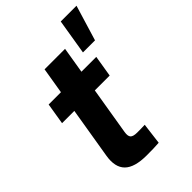

<svg xmlns="http://www.w3.org/2000/svg" viewBox="-229 -863 955 955"><g transform="rotate(-45 249.0 -385.5)"><path d="M387.2 -522.5 368.7 -409.7H33.7L52.2 -522.5ZM161.6 -660.6H305.7L222.7 -159.2Q218.3 -133.3 227.5 -122.8Q236.8 -112.3 265.1 -112.3Q276.4 -112.3 293 -112.5Q309.6 -112.8 318.8 -113.3L304.7 -1Q289.1 0.5 265.4 1Q241.7 1.5 218.3 1.5Q133.3 1.5 98.4 -33.2Q63.5 -67.9 75.2 -139.2ZM356 -585 386.7 -772H497.6L440.9 -585Z"/></g></svg>

Font: Inter 28pt
Style: Bold Italic
Weight: 700
Italic angle: -9.3988°
Designer: Rasmus Andersson
Foundry: rsms
Version: Version 4.001;git-66647c0bb